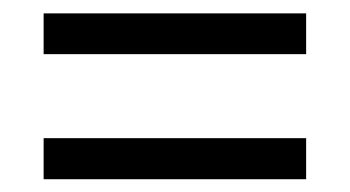

<svg xmlns="http://www.w3.org/2000/svg" viewBox="-20 -488 528 290"><path d="M45.9 -217.3V-279.3H442.4V-217.3ZM45.9 -406.2V-467.8H442.4V-406.2Z"/></svg>

Font: Comme Light
Style: Regular
Weight: 300
Version: Version 1.000;gftools[0.9.27]